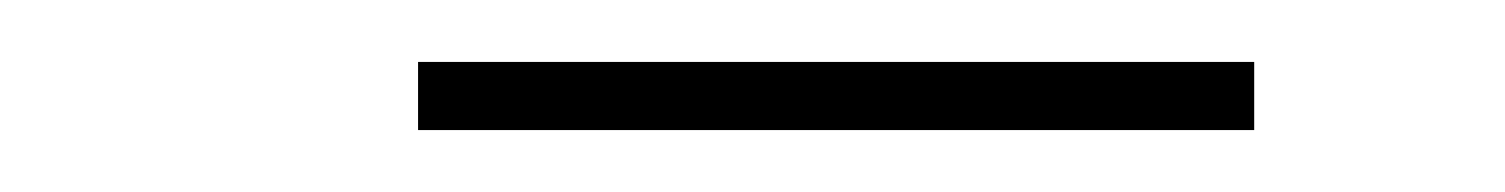

<svg xmlns="http://www.w3.org/2000/svg" viewBox="-20 -705 486 62"><path d="M115 -663V-685H385V-663Z"/></svg>

Font: Lexend Giga Thin
Style: Regular
Weight: 250
Version: Version 1.007